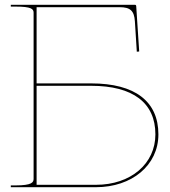

<svg xmlns="http://www.w3.org/2000/svg" viewBox="-20 -780 710 800"><path d="M25 -760V-752.5H45C111 -752.5 120 -742.5 120 -727V-35C120 -20.5 113.5 -7.5 45 -7.5H25V0H380C529 0 640 -91 640 -220C640 -358 542 -432.5 360 -432.5H132.5V-750H478.5C522.5 -750 539 -735.5 542 -691.5L550 -564.5L560 -565.5L547.5 -755.5C547.5 -757 546 -760 542.5 -760ZM132.5 -422.5H360C534 -422.5 627.5 -351.5 627.5 -220C627.5 -98 525 -10 380 -10H132.5Z"/></svg>

Font: Znikomit
Style: Regular
Weight: 100
Designer: gluk
Foundry: gluk
Version: Version 0.55